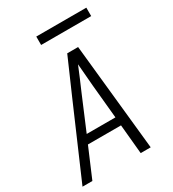

<svg xmlns="http://www.w3.org/2000/svg" viewBox="-216 -1030 1031 1146"><g transform="rotate(-30 300.0 -457.0)"><path d="M9 0 221 -490 328 -735H403L479 0H410L391 -202H163L77 0ZM386 -260 364 -490Q361 -529 357.5 -568Q354 -607 351 -646Q335 -607 318.5 -568Q302 -529 285 -490L188 -260ZM218 -856V-914H563V-856Z"/></g></svg>

Font: Iosevka SS04 Lt Ex Obl
Style: Regular
Weight: 300
Width: 7
Italic angle: -9°
Monospace: yes
Designer: Belleve Invis
Foundry: Belleve Invis
Version: Version 19.0.0; ttfautohint (v1.8.4)